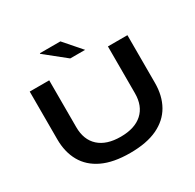

<svg xmlns="http://www.w3.org/2000/svg" viewBox="-186 -1081 1317 1297"><g transform="rotate(-30 472.0 -432.5)"><path d="M472 12Q343 12 258.5 -28Q174 -68 132.5 -141.5Q91 -215 91 -315V-687H243V-322Q243 -223 302.5 -169Q362 -115 472 -115Q582 -115 641.5 -169Q701 -223 701 -322V-687H853V-315Q853 -215 811.5 -141.5Q770 -68 686 -28Q602 12 472 12ZM556 -744H440L280 -872V-877H440Z"/></g></svg>

Font: Archivo SemiBold Expanded SemiBold
Style: Regular
Weight: 600
Width: 7
Version: Version 2.001